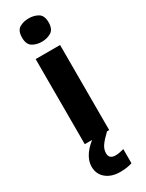

<svg xmlns="http://www.w3.org/2000/svg" viewBox="-256 -799 815 1069"><g transform="rotate(-30 151.5 -265.0)"><path d="M152 -763Q187 -763 212.5 -747.5Q238 -732 238 -688Q238 -645 212.5 -629Q187 -613 152 -613Q117 -613 92 -629Q67 -645 67 -688Q67 -732 92 -747.5Q117 -763 152 -763ZM230 -547V0H73V-547ZM150 103Q150 123 161 131.5Q172 140 190 140Q204 140 219.5 137Q235 134 245 131V222Q229 227 210.5 230Q192 233 168 233Q112 233 77.5 204.5Q43 176 43 127Q43 90 69 52.5Q95 15 150 -22L216 0Q182 32 166 55Q150 78 150 103Z"/></g></svg>

Font: Noto Sans Oriya
Style: Bold
Weight: 700
Designer: Amélie Bonet and Sol Matas
Foundry: Google LLC
Version: Version 2.006; ttfautohint (v1.8.4.7-5d5b)